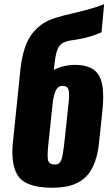

<svg xmlns="http://www.w3.org/2000/svg" viewBox="-20 -881 533 911"><path d="M219.7 9.8H226.6C250 9.8 271.2 8.1 290 4.9C310.5 1.6 330.2 -4.8 349.1 -14.4C368 -24 384 -36.8 397.2 -52.7C410.4 -68.7 421.6 -89.4 430.9 -115C440.2 -140.5 446.6 -170.7 450.2 -205.6L465.8 -355C468.4 -379.1 469.7 -401 469.7 -420.9C469.7 -466.1 462.9 -500.3 449.2 -523.4C429.7 -556.6 391.8 -573.2 335.4 -573.2C301.3 -573.2 267.9 -565.4 235.4 -549.8L238.8 -580.1C242.4 -610 247.2 -632.5 253.2 -647.5C259.2 -662.4 268.5 -672.9 281 -678.7C293.5 -684.6 306.6 -688.2 320.3 -689.7C334 -691.2 354.2 -694.9 381.1 -700.9C408 -706.9 434.9 -716 461.9 -728L474.1 -861.3C449.4 -851.2 421.9 -842.2 391.6 -834.2C361.3 -826.3 335.3 -819.8 313.5 -814.9C291.7 -810.1 268.7 -804 244.6 -796.6C220.5 -789.3 200 -779.9 182.9 -768.6C165.8 -757.2 149.7 -742.3 134.5 -723.9C119.4 -705.5 106.9 -681.4 97.2 -651.6C87.4 -621.8 80.4 -586.3 76.2 -544.9L43.5 -227.1C40.2 -202.6 38.6 -179.9 38.6 -158.7C38.9 -148.3 39.4 -138.2 40 -128.4C42.6 -99.4 49.5 -74.9 60.5 -54.7C71.6 -34.2 90.3 -18.5 116.5 -7.6C142.7 3.3 177.1 9.1 219.7 9.8ZM238.3 -100.6C220.1 -100.6 209.6 -108.9 207 -125.5C206.4 -130 206.1 -136.4 206.1 -144.5C206.1 -164.7 208.5 -194.7 213.4 -234.4L230.5 -396C234.7 -425 240.3 -445.1 247.3 -456.5C254.3 -467.9 264.3 -473.6 277.3 -473.6C292.3 -473.6 301.6 -467.4 305.2 -455.1C306.8 -449.2 307.7 -440.8 307.9 -429.9C308 -419 307.1 -405.8 305.2 -390.1L288.6 -234.4C286.3 -212.6 284.4 -195.8 283 -184.1C281.5 -172.4 279.7 -160.6 277.6 -148.9C275.5 -137.2 273.4 -128.9 271.5 -124C269.5 -119.1 266.9 -114.5 263.7 -110.1C260.4 -105.7 256.8 -103 252.9 -102.1C249 -101.1 244.1 -100.6 238.3 -100.6Z"/></svg>

Font: Oswald
Style: Heavy
Weight: 800
Designer: Vernon Adams
Foundry: Vernon Adams
Version: 3.0; ttfautohint (v0.95.6-bc232) -l 8 -r 50 -G 200 -x 0 -w "